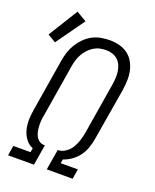

<svg xmlns="http://www.w3.org/2000/svg" viewBox="-154 -912 805 998"><g transform="rotate(20 249.0 -412.5)"><path d="M15 0 24 -55H119L123 -78Q98 -88 82 -110Q66 -132 59.5 -159Q53 -186 54 -214.5Q55 -243 60 -271L107 -558Q111 -582 118.5 -605.5Q126 -629 139.5 -651Q153 -673 171.5 -691.5Q190 -710 212.5 -722Q235 -734 260 -738.5Q285 -743 308 -743Q335 -743 361 -736.5Q387 -730 407.5 -715Q428 -700 441 -677.5Q454 -655 459.5 -629.5Q465 -604 464 -577Q463 -550 459 -522L411 -236Q407 -211 398.5 -186Q390 -161 375 -139.5Q360 -118 337.5 -101.5Q315 -85 290 -77L286 -55H381L372 0H229L248 -114H251Q273 -115 292.5 -129Q312 -143 323.5 -162.5Q335 -182 341.5 -203Q348 -224 352 -245L399 -531Q402 -550 403 -568.5Q404 -587 401.5 -604.5Q399 -622 392 -638Q385 -654 372.5 -665.5Q360 -677 343 -682.5Q326 -688 307 -688Q290 -688 272.5 -684Q255 -680 239 -670Q223 -660 210.5 -646Q198 -632 189 -616Q180 -600 175 -583Q170 -566 167 -549L120 -262Q117 -248 115.5 -232.5Q114 -217 114.5 -202Q115 -187 117.5 -173Q120 -159 126 -146Q132 -133 143.5 -124Q155 -115 170 -114H177L158 0ZM43 -635 -2 -662 99 -825 155 -792Z"/></g></svg>

Font: Iosevka Slab Light
Style: Italic
Weight: 300
Italic angle: -9°
Monospace: yes
Designer: Belleve Invis
Foundry: Belleve Invis
Version: Version 11.1.1; ttfautohint (v1.8.3)